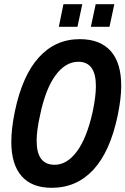

<svg xmlns="http://www.w3.org/2000/svg" viewBox="-20 -887 599 917"><path d="M34 -210Q34 -272 51 -355Q87 -527 166 -613.5Q245 -700 361 -700Q458 -700 508.5 -643.5Q559 -587 559 -477Q559 -417 542 -335Q506 -163 426 -76.5Q346 10 227 10Q132 10 83 -46Q34 -102 34 -210ZM423 -355Q438 -427 438 -476Q438 -592 354 -592Q293 -592 245 -527Q197 -462 171 -335Q155 -265 155 -214Q155 -100 241 -100Q300 -100 347.5 -164Q395 -228 423 -355ZM283 -867H373L350 -759H261ZM437 -867H526L503 -759H414Z"/></svg>

Font: Decalotype SemiBold Italic
Style: Regular
Weight: 600
Italic angle: -12°
Designer: Alfredo Marco Pradil
Foundry: Alfredo Marco Pradil
Version: Version 1.0